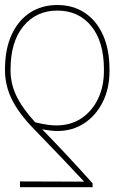

<svg xmlns="http://www.w3.org/2000/svg" viewBox="-30 -574 463 777"><path d="M344.7 183.6H50.8V160.2L310.5 161.1Q261.7 108.9 211.9 56.6Q162.1 4.4 108.4 -50.8Q46.4 -114.3 18.3 -171.1Q-9.8 -228 -9.8 -289.1V-293Q-9.8 -374.5 16.8 -432.9Q43.5 -491.2 91.1 -522.5Q138.7 -553.7 202.1 -553.7Q265.6 -553.7 313 -522.2Q360.4 -490.7 386.7 -432.4Q413.1 -374 413.1 -293V-288.1Q413.6 -217.3 386.2 -162.1Q358.9 -106.9 311.3 -75.4Q263.7 -43.9 202.1 -43.9Q177.7 -43.9 140.6 -50.8Q185.5 -4.9 238.5 51.8Q291.5 108.4 344.7 168ZM390.6 -288.1V-293Q390.6 -405.3 339.4 -468.3Q288.1 -531.2 202.1 -531.2Q116.7 -531.2 64.7 -468Q12.7 -404.8 12.7 -293V-289.1Q12.7 -235.8 36.1 -186.5Q59.6 -137.2 112.3 -79.1Q138.2 -72.8 159.2 -69.6Q180.2 -66.4 198.2 -66.4Q255.4 -66.4 298.6 -94.7Q341.8 -123 366.2 -173.1Q390.6 -223.1 390.6 -288.1Z"/></svg>

Font: Inter Display Thin
Style: Regular
Weight: 100
Designer: Rasmus Andersson
Foundry: rsms
Version: Version 4.000;git-a52131595